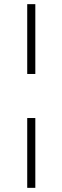

<svg xmlns="http://www.w3.org/2000/svg" viewBox="-20 -724 300 924"><path d="M111 -704H150V-368H111ZM111 -156H150V180H111Z"/></svg>

Font: Changa ExtraLight ExtraLight
Style: Regular
Weight: 250
Version: Version 3.002; ttfautohint (v1.8.2)